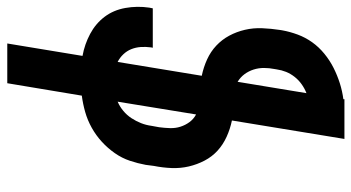

<svg xmlns="http://www.w3.org/2000/svg" viewBox="-246 -530 990 541"><g transform="rotate(90 249.5 -260.0)"><path d="M102 215 137 3Q104 -3 75 -18.5Q46 -34 27 -59Q8 -84 2 -117.5Q-4 -151 1 -185L3 -195H114L113 -190Q111 -175 112 -161Q113 -147 118 -134.5Q123 -122 132.5 -112Q142 -102 154 -96L193 -333Q169 -338 147 -348Q125 -358 108 -374Q91 -390 80 -410.5Q69 -431 63.5 -454.5Q58 -478 59 -503Q60 -528 64 -554L65 -560Q69 -582 77 -603.5Q85 -625 98.5 -644Q112 -663 131 -678.5Q150 -694 171 -704.5Q192 -715 214 -722Q236 -729 259 -732V-735H371L319 -418Q343 -413 365 -403Q387 -393 404 -377.5Q421 -362 432 -341Q443 -320 448.5 -296.5Q454 -273 453 -248Q452 -223 447 -198L444 -175Q440 -153 432.5 -130.5Q425 -108 411 -88Q397 -68 379 -51.5Q361 -35 339.5 -23Q318 -11 295 -4.5Q272 2 249 5L214 215ZM210 -434 242 -628Q229 -623 217 -614.5Q205 -606 196 -594.5Q187 -583 182 -570.5Q177 -558 175 -544L174 -538Q171 -523 171 -508Q171 -493 175.5 -479Q180 -465 188.5 -453.5Q197 -442 210 -434ZM266 -96Q280 -102 292 -112Q304 -122 312.5 -135Q321 -148 326.5 -162Q332 -176 334 -191L338 -213Q340 -228 340.5 -243.5Q341 -259 336.5 -273Q332 -287 323.5 -298.5Q315 -310 302 -317Z"/></g></svg>

Font: Iosevka Heavy Oblique
Style: Regular
Weight: 900
Italic angle: -9°
Monospace: yes
Designer: Belleve Invis
Foundry: Belleve Invis
Version: Version 32.5.0; ttfautohint (v1.8.4)